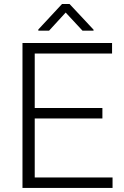

<svg xmlns="http://www.w3.org/2000/svg" viewBox="-20 -922 609 942"><path d="M532.2 -51.3V0H90.3V-710.9H529.8V-659.2H150.4V-392.1H482.4V-340.8H150.4V-51.3ZM321.3 -902.3 439 -776.4V-771.5H384.8L302.2 -860.4L220.7 -771.5H168V-777.3L284.2 -902.3Z"/></svg>

Font: Vazirmatn RD ExtraLight
Style: Regular
Weight: 200
Designer: Saber Rastikerdar
Foundry: Saber Rastikerdar
Version: Version 32.102